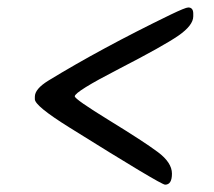

<svg xmlns="http://www.w3.org/2000/svg" viewBox="-20 -549 579 519"><path d="M182.1 -288.6Q182.1 -280.8 275.6 -223.4Q369.1 -166 407 -137.7Q444.8 -109.4 444.8 -79.6Q444.8 -49.8 426.3 -49.8Q415 -49.8 166.5 -205.1Q74.2 -262.7 74.2 -280.8V-287.6Q74.2 -308.6 110.8 -331.1Q252.9 -418 440.9 -509.3Q481.4 -528.8 488.8 -528.8Q502.4 -528.8 502.4 -512.2V-504.9Q502.4 -480.5 462.2 -452.6Q421.9 -424.8 302 -363Q182.1 -301.3 182.1 -288.6Z"/></svg>

Font: Averia Libre
Style: Italic
Weight: 400
Italic angle: -7.90001°
Version: Version 1.002